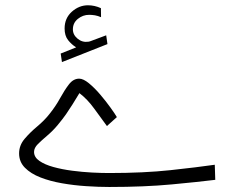

<svg xmlns="http://www.w3.org/2000/svg" viewBox="-20 -727 913 746"><path d="M275.9 -543Q257.8 -554.2 244.4 -571.3Q231 -588.4 231 -616.2Q231 -656.2 259 -681.4Q287.1 -706.5 321.8 -706.5Q347.7 -706.5 372.1 -695.3L372.6 -660.2Q360.4 -665.5 348.9 -667.5Q337.4 -669.4 326.2 -669.4Q302.2 -669.4 282.7 -653.8Q263.2 -638.2 263.2 -612.8Q263.2 -591.8 281.5 -576.7Q299.8 -561.5 323.2 -564.9Q325.7 -564.9 328.1 -565.9Q330.6 -566.9 332.5 -567.4L392.6 -589.8L397.5 -555.7L220.7 -485.8L215.8 -519ZM403.3 -54.7Q539.1 -54.7 642.8 -65.9Q746.6 -77.1 814.5 -86.9L816.4 -28.3Q753.9 -20.5 647.5 -10.5Q541 -0.5 404.3 -0.5Q362.8 -0.5 314.9 -3.7Q267.1 -6.8 220.9 -14.9Q174.8 -22.9 137.2 -37.6Q99.6 -52.2 76.9 -75.2Q54.2 -98.1 54.2 -130.9Q54.2 -162.1 75.4 -187.3Q96.7 -212.4 124.5 -235.6Q152.3 -258.8 171.9 -283.7Q196.3 -314 213.6 -345.7Q231 -377.4 248 -399.4Q265.1 -421.4 287.6 -421.4Q303.7 -421.4 325.7 -403.3Q347.7 -385.3 369.9 -359.1Q392.1 -333 409.4 -308.8Q426.8 -284.7 434.1 -272L395.5 -237.3Q371.6 -269.5 345.7 -305.4Q319.8 -341.3 288.6 -365.2Q273.4 -340.3 261.5 -321Q249.5 -301.8 236.6 -283.2Q223.6 -264.6 204.6 -241.7Q185.1 -218.3 163.6 -200.2Q142.1 -182.1 127.2 -167.2Q112.3 -152.3 112.3 -136.7Q112.3 -116.2 133.1 -101.8Q153.8 -87.4 187.5 -78.1Q221.2 -68.8 260.5 -63.7Q299.8 -58.6 337.4 -56.6Q375 -54.7 403.3 -54.7Z"/></svg>

Font: Vazirmatn RD UI ExtraLight
Style: Regular
Weight: 200
Designer: Saber Rastikerdar
Foundry: Saber Rastikerdar
Version: Version 33.003